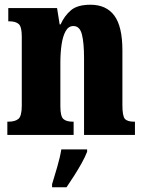

<svg xmlns="http://www.w3.org/2000/svg" viewBox="-20 -570 610 811"><path d="M11 0V-56H15Q44 -56 58 -68Q72 -80 72 -124V-416Q72 -457 59 -468.5Q46 -480 19 -480H15V-536H221L232 -467H236Q252 -503 279.5 -526.5Q307 -550 362 -550Q429 -550 463 -504Q497 -458 497 -357V-126Q497 -80 507.5 -68Q518 -56 546 -56H550V0H335V-325Q335 -389 326 -424.5Q317 -460 290 -460Q269 -460 257 -438Q245 -416 240 -381Q235 -346 235 -306V-121Q235 -79 247.5 -67.5Q260 -56 288 -56H291V0ZM200 208Q209 179 221.5 136Q234 93 239 61H348V71Q340 92 325 119Q310 146 293 172.5Q276 199 261 221H200Z"/></svg>

Font: Noto Serif Tamil ExtraCondensed Black
Style: Italic
Weight: 900
Width: 2
Italic angle: -12°
Designer: Indian Type Foundry, Tom Grace, and the Monotype Design Team
Foundry: Monotype Imaging Inc.
Version: Version 2.003; ttfautohint (v1.8.4.7-5d5b)